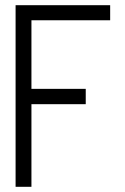

<svg xmlns="http://www.w3.org/2000/svg" viewBox="-20 -720 482 739"><path d="M40 -1V-700H404V-642H101V-378H310V-319H101V-1Z"/></svg>

Font: Stick No Bills ExtraLight Light
Style: Regular
Weight: 300
Version: Version 2.000